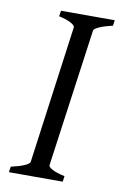

<svg xmlns="http://www.w3.org/2000/svg" viewBox="-74 -659 444 703"><g transform="rotate(10 147.5 -307.5)"><path d="M292 -594.2Q261.2 -587.4 242.7 -579.1Q224.1 -570.8 223.1 -564L151.9 -50.8Q150.9 -44.9 166 -36.4Q181.2 -27.8 212.9 -21L210 0H9.8L13.2 -21Q43.9 -27.8 62.3 -35.9Q80.6 -43.9 82 -50.8L151.9 -564Q152.8 -569.8 137.7 -578.6Q122.6 -587.4 91.8 -594.2L95.2 -615.2H294.9Z"/></g></svg>

Font: Gentium Plus APac
Style: Italic
Weight: 400
Italic angle: -8°
Designer: J. Victor Gaultney, Annie Olsen, Iska Routamaa, Becca Hirsbrunner
Foundry: SIL International
Version: Version 5.000